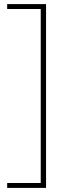

<svg xmlns="http://www.w3.org/2000/svg" viewBox="-20 -750 323 938"><path d="M205 168H179H15V144H179V-706H15V-730H205Z"/></svg>

Font: Work Sans ExtraLight
Style: Regular
Weight: 280
Designer: Wei Huang
Foundry: Wei Huang
Version: Version 1.500